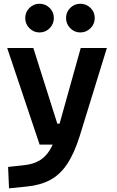

<svg xmlns="http://www.w3.org/2000/svg" viewBox="-20 -775 626 1029"><path d="M28.3 234.4 23.4 119.6 112.8 109.9Q158.7 104.5 191.4 85.4Q224.1 66.4 247.3 28.6Q270.5 -9.3 287.6 -70.3L412.6 -517.6H552.7L407.2 -45.9Q377.9 47.4 339.8 104.2Q301.8 161.1 249.5 189.2Q197.3 217.3 124.5 224.6ZM192.4 0 18.6 -517.6H158.7L287.1 -112.3H310.5V0ZM410.4 -601.1Q379.1 -601.1 356.5 -623.8Q334 -646.6 334 -678.2Q334 -710.4 356.5 -732.7Q379.1 -754.9 410.4 -754.9Q442.4 -754.9 465.1 -732.6Q487.8 -710.3 487.8 -678.2Q487.8 -646.6 465.1 -623.8Q442.4 -601.1 410.4 -601.1ZM191.7 -601.1Q160.2 -601.1 137.7 -623.8Q115.2 -646.6 115.2 -678.2Q115.2 -710.4 137.8 -732.7Q160.3 -754.9 191.7 -754.9Q223.6 -754.9 246.1 -732.6Q268.6 -710.3 268.6 -678.2Q268.6 -646.6 246.2 -623.8Q223.8 -601.1 191.7 -601.1Z"/></svg>

Font: Cascadia Mono PL
Style: Regular
Weight: 400
Monospace: yes
Designer: Aaron Bell
Foundry: Saja Typeworks
Version: Version 2102.003